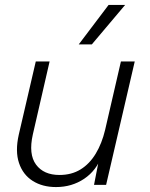

<svg xmlns="http://www.w3.org/2000/svg" viewBox="-20 -749 606 778"><path d="M207 9Q152 9 112.5 -16Q73 -41 57 -88.5Q41 -136 56 -203L125 -500H181L113 -204Q95 -124 126 -82Q157 -40 221 -40Q270 -40 306.5 -62.5Q343 -85 368 -126.5Q393 -168 406 -223L470 -500H526L410 0H361L385 -123L393 -119Q371 -58 321 -24.5Q271 9 207 9ZM420 -729H487L352 -569H299Z"/></svg>

Font: Kantumruy Pro Light
Style: Italic
Weight: 300
Italic angle: -13°
Version: Version 1.002